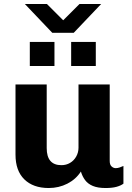

<svg xmlns="http://www.w3.org/2000/svg" viewBox="-20 -936 665 966"><path d="M225 10Q147 10 102.5 -33.5Q58 -77 58 -158V-511H215V-191Q215 -148 233.5 -126.5Q252 -105 289 -105Q313 -105 332.5 -116.5Q352 -128 363.5 -148.5Q375 -169 375 -193V-511H532V-126Q532 -107 541.5 -98.5Q551 -90 562 -90Q572 -90 582 -93.5Q592 -97 601 -101V-12Q588 -2 566 4Q544 10 511 10Q472 10 447 -0.5Q422 -11 408 -30Q394 -49 387 -73Q362 -34 319 -12Q276 10 225 10ZM243 -771 105 -916H216L298 -834L380 -916H489L351 -771ZM130 -604V-725H254V-604ZM338 -604V-725H462V-604Z"/></svg>

Font: Chivo Medium
Style: Bold
Weight: 700
Version: Version 2.002